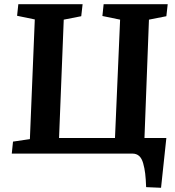

<svg xmlns="http://www.w3.org/2000/svg" viewBox="-20 -720 821 900"><path d="M256.8 -73.2H519L543 -627.9L460 -645L465.8 -700.2H766.1L759.8 -644L678.2 -627.9L657.2 -73.2H759.8L734.9 160.2L665 157.2Q663.6 118.2 660.6 93.5Q657.7 68.8 651.1 45.4Q644.5 22 632.1 11Q619.6 0 601.1 0H35.2L41 -56.2L120.1 -67.9L143.1 -628.9L60.1 -646L65.9 -700.2H367.2L360.8 -644L278.8 -627.9Z"/></svg>

Font: Literata Book
Style: Bold Italic
Weight: 700
Italic angle: -3°
Designer: Latin by Veronika Burian and Jose Scaglione. Greek by Irene Vlachou. Cyrillic by Vera Evstafieva
Foundry: TypeTogether
Version: Version 1.003;PS 001.003;hotconv 1.0.88;makeotf.lib2.5.64775